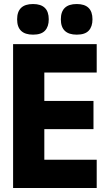

<svg xmlns="http://www.w3.org/2000/svg" viewBox="-20 -933 540 953"><path d="M45 0V-714H460V-573H200V-432H444V-292H200V-140H460V0ZM361 -761Q282 -761 282 -837Q282 -913 361 -913Q439 -913 439 -837Q439 -801 420.5 -781Q402 -761 361 -761ZM144 -761Q65 -761 65 -837Q65 -913 144 -913Q222 -913 222 -837Q222 -801 203.5 -781Q185 -761 144 -761Z"/></svg>

Font: Noto Sans Mono ExtraCondensed Black
Style: Regular
Weight: 900
Width: 2
Designer: Monotype Design Team
Foundry: Monotype Imaging Inc.
Version: Version 2.014